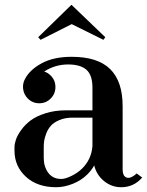

<svg xmlns="http://www.w3.org/2000/svg" viewBox="-20 -763 609 795"><path d="M212.9 12.2Q134.3 12.2 87.2 -31.2Q40 -74.7 40 -139.2V-153.8Q40 -167.5 46.1 -185.3Q52.2 -203.1 67.9 -224.9Q83.5 -246.6 106.7 -264.2Q129.9 -281.7 168.2 -293.9Q206.5 -306.2 253.9 -306.2H362.8V-399.9Q362.8 -452.6 337.6 -474.4Q312.5 -496.1 262.2 -496.1Q208 -496.1 163.1 -466.8Q177.7 -462.4 189.9 -450.2Q209.5 -430.7 209.5 -402.6Q209.5 -374.5 189.9 -355Q170.4 -335.4 142.6 -335.4Q114.7 -335.4 95.2 -355Q79.1 -371.1 75.9 -393.6Q72.8 -416 83 -435.1Q102.5 -473.6 152.1 -500.7Q201.7 -527.8 276.9 -527.8Q384.3 -527.8 436 -477.1Q487.8 -426.3 487.8 -323.2V-62Q487.8 -38.6 498.3 -31Q508.8 -23.4 521.5 -28.6Q534.2 -33.7 545.9 -44.9Q546.4 -44.4 568.8 -27.8Q533.7 12.2 481.9 12.2Q441.9 12.2 410.6 -13.4Q379.4 -39.1 370.1 -78.1Q359.4 -58.6 341.8 -41Q316.9 -16.1 281.5 -2Q246.1 12.2 212.9 12.2ZM138.2 -608.9 275.9 -743.2 416 -608.9 408.2 -598.1 276.9 -663.1 147.9 -598.1ZM161.1 -108.9Q161.1 -72.8 179.9 -47.4Q198.7 -22 233.9 -22Q250 -22 275.6 -34.4Q301.3 -46.9 318.8 -64Q358.4 -102.1 362.8 -158.2V-275.9H280.8Q249.5 -275.9 226.1 -265.9Q202.6 -255.9 190.7 -242.4Q178.7 -229 171.6 -210.4Q164.6 -191.9 162.8 -179.2Q161.1 -166.5 161.1 -153.8Z"/></svg>

Font: Fin Serif Display
Style: Italic
Weight: 400
Designer: J. Blake Harris
Version: Version 1.006;FEAKit 1.0